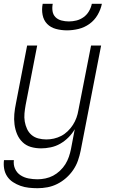

<svg xmlns="http://www.w3.org/2000/svg" viewBox="-23 -770 593 1012"><path d="M175 222Q152 222 129 219.5Q106 217 85 209.5Q64 202 45.5 190Q27 178 15 160Q3 142 -1 120Q-5 98 -2 74H50Q47 99 56.5 120Q66 141 85 153.5Q104 166 127.5 170.5Q151 175 175 175Q195 175 216.5 170.5Q238 166 257 156Q276 146 293 130Q310 114 321.5 95.5Q333 77 340 56.5Q347 36 351 16L371 -89Q358 -66 338 -46Q318 -26 294.5 -12.5Q271 1 244.5 6.5Q218 12 194 12Q165 12 139.5 4.5Q114 -3 95.5 -21Q77 -39 67 -63Q57 -87 53.5 -114Q50 -141 52.5 -169Q55 -197 61 -225L120 -530H173L112 -216Q108 -194 106 -172Q104 -150 107.5 -129.5Q111 -109 119.5 -90.5Q128 -72 143 -59Q158 -46 178.5 -40.5Q199 -35 221 -35Q241 -35 261 -39.5Q281 -44 299.5 -53.5Q318 -63 334 -78.5Q350 -94 361.5 -112Q373 -130 380 -149.5Q387 -169 390 -188L457 -530H510L402 25Q397 50 388 76Q379 102 363 125.5Q347 149 325.5 168Q304 187 279 199.5Q254 212 227.5 217Q201 222 175 222ZM330 -610Q300 -610 272 -617.5Q244 -625 225.5 -644Q207 -663 201.5 -691.5Q196 -720 202 -750H255Q251 -730 254 -711Q257 -692 269.5 -679.5Q282 -667 301 -662Q320 -657 340 -657Q360 -657 380 -662Q400 -667 417.5 -679.5Q435 -692 446 -711Q457 -730 461 -750H514Q508 -720 491.5 -691.5Q475 -663 448.5 -644Q422 -625 391 -617.5Q360 -610 330 -610Z"/></svg>

Font: Lode Dark Term
Style: Italic
Weight: 400
Italic angle: -11°
Monospace: yes
Designer: Belleve Invis
Foundry: Belleve Invis
Version: Version 29.2.0